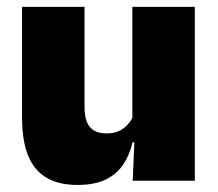

<svg xmlns="http://www.w3.org/2000/svg" viewBox="-20 -512 618 544"><path d="M42.5 -492.5H219.5V-209.5Q219.5 -186 225.2 -169Q231 -152 245 -143Q259 -134 283 -134Q302 -134 316.2 -140.5Q330.5 -147 340.8 -158Q351 -169 357 -182L384 -109H355.5Q348 -75 330.2 -47.5Q312.5 -20 281 -4Q249.5 12 199.5 12Q146 12 111 -9Q76 -30 59.2 -72.2Q42.5 -114.5 42.5 -179ZM355 -492.5H532V0H356L361.5 -126.5L355 -144.5Z"/></svg>

Font: Anek Devanagari Medium ExtraBold
Style: Regular
Weight: 800
Version: Version 1.003